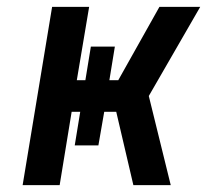

<svg xmlns="http://www.w3.org/2000/svg" viewBox="-20 -540 640 560"><path d="M46 0 132 -520H240L204 -306H229L245 -404H315L299 -306H325L326 -308L445 -520H564L414 -260L478 0H369L319 -214H284L267 -116H198L214 -214H189L154 0Z"/></svg>

Font: Iosevka SS04 Semibold Extended
Style: Italic
Weight: 600
Width: 7
Italic angle: -9°
Monospace: yes
Designer: Belleve Invis
Foundry: Belleve Invis
Version: Version 19.0.0; ttfautohint (v1.8.4)